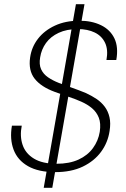

<svg xmlns="http://www.w3.org/2000/svg" viewBox="-20 -811 603 918"><path d="M189 87 343 -791H384L230 87ZM244 12Q164 12 114 -16.5Q64 -45 45 -95.5Q26 -146 37 -210H84Q74 -160 88 -118.5Q102 -77 142.5 -52.5Q183 -28 250 -28Q312 -28 355.5 -48Q399 -68 424.5 -103Q450 -138 457 -181Q463 -221 452.5 -248Q442 -275 420 -293.5Q398 -312 368.5 -325Q339 -338 306 -349Q273 -360 241 -372Q176 -396 145.5 -435Q115 -474 124 -536Q131 -586 161.5 -625.5Q192 -665 242.5 -688.5Q293 -712 359 -712Q419 -712 463 -690.5Q507 -669 527 -627.5Q547 -586 536 -524H489Q498 -573 482.5 -606Q467 -639 433 -655.5Q399 -672 352 -672Q299 -672 260.5 -654Q222 -636 200 -605.5Q178 -575 172 -537Q166 -503 176.5 -480Q187 -457 209.5 -441.5Q232 -426 261.5 -414.5Q291 -403 324 -391.5Q357 -380 391 -366Q419 -353 442 -337.5Q465 -322 481 -300.5Q497 -279 503.5 -250.5Q510 -222 504 -185Q496 -130 463.5 -85.5Q431 -41 376 -14.5Q321 12 244 12Z"/></svg>

Font: DM Sans 11pt ExtraLight
Style: Italic
Weight: 250
Italic angle: -10°
Version: Version 4.004;gftools[0.9.30]